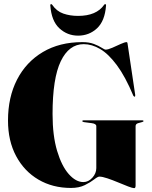

<svg xmlns="http://www.w3.org/2000/svg" viewBox="-20 -918 750 948"><path d="M649.5 -2Q649.5 11 642.5 11Q634.5 11 612.5 2.5Q590.5 -6 563 -17.5Q535.5 -29 510.2 -37.5Q485 -46 470.5 -46Q462.5 -46 444.8 -32Q427 -18 398.8 -4Q370.5 10 330.5 10Q240 10 169.8 -31.2Q99.5 -72.5 59.5 -147.5Q19.5 -222.5 19.5 -323Q19.5 -438 64.2 -525Q109 -612 191.5 -661Q274 -710 386.5 -710Q420.5 -710 444.2 -700.8Q468 -691.5 482.2 -682.2Q496.5 -673 501.5 -673Q513.5 -673 534.5 -682.2Q555.5 -691.5 575.8 -700.8Q596 -710 605.5 -710Q607 -710 608.2 -708.2Q609.5 -706.5 610.5 -698L647.5 -450Q648.5 -442.5 645.5 -441Q642.5 -439.5 638.5 -445Q598.5 -540.5 557 -596.2Q515.5 -652 474.5 -676Q433.5 -700 393.5 -700Q320.5 -700 280 -615.5Q239.5 -531 239.5 -355Q239.5 -248 262 -173Q284.5 -98 319.5 -58.5Q354.5 -19 391.5 -19Q416.5 -19 436 -40.5Q455.5 -62 455.5 -88V-295Q455.5 -307 432.5 -310L394.5 -315Q386.5 -316.5 386.5 -320Q386.5 -324 392.5 -324H682.5Q688.5 -324 688.5 -320Q688.5 -317 680.5 -315L662.5 -310Q649.5 -306.5 649.5 -295ZM365.5 -839.5Q456 -839.5 494 -894Q496 -897.5 499 -897.5Q504.5 -897.5 503.5 -890.5Q498 -814.5 459 -778.2Q420 -742 365.5 -742Q312.5 -742 273.2 -778.2Q234 -814.5 228.5 -890.5Q227.5 -897.5 233 -897.5Q236 -897.5 238 -894Q259.5 -862.5 292.5 -851Q325.5 -839.5 365.5 -839.5Z"/></svg>

Font: Fraunces 144pt Black
Style: Regular
Weight: 900
Version: Version 1.000;[0bf87f6ff]